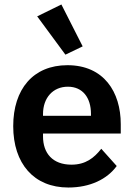

<svg xmlns="http://www.w3.org/2000/svg" viewBox="-20 -825 598 857"><path d="M272 -581 349 -618 254 -805 146 -752ZM285 12C382 12 458 -25 501 -84L432 -161C400 -120 362 -90 299 -90C215 -90 172 -141 172 -216V-229H519V-271C519 -414 444 -534 281 -534C128 -534 39 -427 39 -262C39 -95 131 12 285 12ZM283 -438C349 -438 386 -389 386 -317V-308H172V-316C172 -388 216 -438 283 -438Z"/></svg>

Font: IBM Plex Thai SemiBold
Style: Regular
Weight: 600
Designer: Mike Abbink, Paul van der Laan, Pieter van Rosmalen, Ben Mitchell, Mark Frömberg
Foundry: Bold Monday
Version: Version 1.0